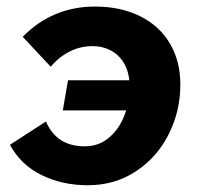

<svg xmlns="http://www.w3.org/2000/svg" viewBox="-20 -548 602 580"><path d="M10 -110.6 118.8 -181Q134.8 -143.8 163.8 -124.9Q192.8 -106 236 -106Q278.4 -106 309.1 -132Q339.8 -158 355.7 -199.1Q371.6 -240.2 371.6 -285.8Q371.6 -324.6 357.2 -352.2Q342.8 -379.8 317.2 -394.2Q291.6 -408.6 259 -408.6Q222.2 -408.6 189.8 -392Q157.4 -375.4 133.2 -346.4L48.6 -436.8Q93.2 -482.4 148.1 -505.3Q203 -528.2 266.8 -528.2Q344.2 -528.2 402.9 -499.2Q461.6 -470.2 493.2 -416.7Q524.8 -363.2 524.8 -292.2Q524.8 -213.2 490.1 -143.4Q455.4 -73.6 391.4 -31Q327.4 11.6 245 11.6Q168.2 11.6 105.5 -19.2Q42.8 -50 10 -110.6ZM185.4 -305.6H416L400.4 -214.6H169.8Z"/></svg>

Font: Fixel Italic Variable Display Thin
Style: Italic
Weight: 100
Italic angle: -10°
Designer: AlfaBravo + MacPaw
Foundry: Kyrylo Tkachov, Marchela Mozhyna, Serhii Makarenko, Maria Weinstein, Zakhar Kryvoshyya
Version: Version 1.210;Glyphs 3.2 (3217)